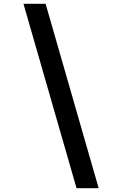

<svg xmlns="http://www.w3.org/2000/svg" viewBox="-20 -843 640 1006"><path d="M381 143 103 -823H219L497 143Z"/></svg>

Font: Iosevka Slab Semibold Extended
Style: Italic
Weight: 600
Width: 7
Italic angle: -9°
Monospace: yes
Designer: Belleve Invis
Foundry: Belleve Invis
Version: Version 11.1.0; ttfautohint (v1.8.3)